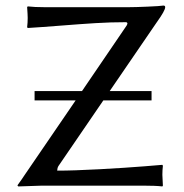

<svg xmlns="http://www.w3.org/2000/svg" viewBox="-20 -671 664 694"><path d="M187 -54.2Q245.1 -54.2 340.1 -59.3Q435.1 -64.5 501 -69.8L566.9 -75.2L568.8 -71.8Q566.9 -56.2 566.9 -39.1Q566.9 -28.3 568.8 0L566.9 2.9Q543 0 496.1 0H132.8L45.9 2.9L43 -1Q49.3 -9.3 58.3 -22.5Q67.4 -35.6 68.8 -38.1L253.4 -308.1H105V-341.8H276.4L438 -579.1Q441.4 -585 440.2 -587.9Q439 -590.8 435.1 -590.8Q380.4 -590.8 325.2 -587.4Q270 -584 200 -578.4Q129.9 -572.8 80.1 -569.8L78.1 -573.2Q80.1 -588.9 80.1 -606Q80.1 -616.7 78.1 -645L80.1 -647.9Q104.5 -645 141.1 -645H444.8Q468.8 -645 513.7 -647Q558.6 -648.9 570.8 -650.9Q577.1 -650.9 577.1 -645Q577.1 -632.8 546.9 -590.8L376.5 -341.8H527.8V-308.1H353.5L191.9 -71.8Q187 -64.9 187 -54.2Z"/></svg>

Font: Linux Biolinum
Style: Regular
Weight: 400
Designer: Philipp H. Poll
Foundry: Philipp H. Poll
Version: Version 0.6.4